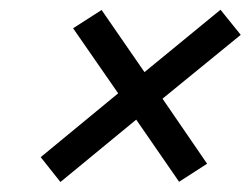

<svg xmlns="http://www.w3.org/2000/svg" viewBox="-20 -532 514 394"><path d="M104 -158.5 63.5 -209.5 222.5 -340.5 130 -474 188.5 -511.5 276.5 -384 432.5 -512 474 -460.5 313.5 -329.5 405 -196 347.5 -159 259.5 -286.5Z"/></svg>

Font: Libre Caslon Text SemiBold Italic
Style: Regular
Weight: 600
Italic angle: -22.583°
Designer: Pablo Impallari, Rodrigo Fuenzalida, Katja Schimmel
Foundry: Pablo Impallari, Rodrigo Fuenzalida
Version: Version 2.000